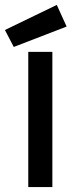

<svg xmlns="http://www.w3.org/2000/svg" viewBox="-52 -761 296 781"><path d="M0 0ZM63 0H161V-550H63ZM219 -653 4 -570 -32 -639 179 -741Z"/></svg>

Font: Cambay Devanagari
Style: Regular
Weight: 700
Designer: Pooja Saxena
Foundry: Pooja Saxena
Version: Version 1.095;PS 001.095;hotconv 1.0.70;makeotf.lib2.5.58329